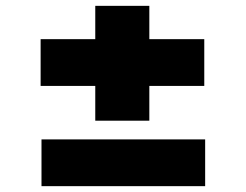

<svg xmlns="http://www.w3.org/2000/svg" viewBox="-20 -627 842 657"><path d="M119 -333V-493H679V-333ZM122 10V-150H682V10ZM306 -214V-607H491V-214Z"/></svg>

Font: Lexend Giga Black
Style: Regular
Weight: 900
Designer: Bonnie Shaver-Troup, Thomas Jockin
Foundry: Lexend
Version: Version 1.007